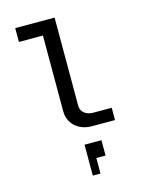

<svg xmlns="http://www.w3.org/2000/svg" viewBox="-145 -813 951 1206"><g transform="rotate(-15 330.0 -209.5)"><path d="M74 -720V-630H230V-136C230 -57 293 0 380 0H530V-80H410C363 -80 330 -107 330 -146V-720ZM305 301H355V200H415V100H305Z"/></g></svg>

Font: Uncut Plan8
Style: Regular
Weight: 400
Designer: Kasper Nordkvist
Foundry: UNCUT.wtf
Version: Version 1.002;Glyphs 3.1.2 (3151)